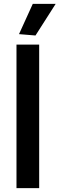

<svg xmlns="http://www.w3.org/2000/svg" viewBox="-20 -970 307 990"><path d="M65 -740H182V0H65ZM78 -794 149 -950H267L163 -787Z"/></svg>

Font: Encode Sans Compressed
Style: SemiBold
Weight: 600
Designer: Pablo Impallari, Andres Torresi
Foundry: Pablo Impallari, Andres Torresi
Version: Version 1.000; ttfautohint (v1.00) -l 8 -r 50 -G 200 -x 14 -